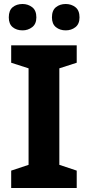

<svg xmlns="http://www.w3.org/2000/svg" viewBox="-20 -941 441 961"><path d="M364 0H36V-87L123 -116V-599L36 -627V-714H364V-627L277 -599V-116L364 -87ZM24 -854Q24 -889 43.5 -905Q63 -921 93 -921Q120 -921 141 -905Q162 -889 162 -854Q162 -821 141 -805Q120 -789 93 -789Q63 -789 43.5 -805Q24 -821 24 -854ZM240 -854Q240 -889 260 -905Q280 -921 309 -921Q337 -921 357.5 -905Q378 -889 378 -854Q378 -821 357.5 -805Q337 -789 309 -789Q280 -789 260 -805Q240 -821 240 -854Z"/></svg>

Font: Noto Sans Thai Looped
Style: Bold
Weight: 700
Designer: Sasikarn Vongin, Ben Mitchell
Foundry: The Fontpad Ltd
Version: Version 1.001; ttfautohint (v1.8.4.7-5d5b)